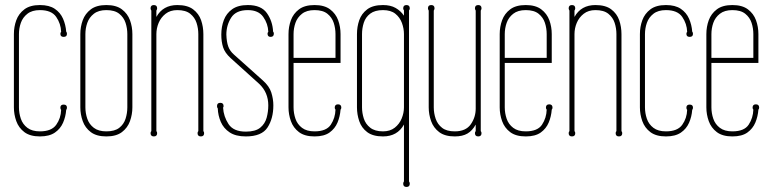

<svg xmlns="http://www.w3.org/2000/svg" viewBox="-20 -530 3052 760"><path d="M55 -105Q55 -82 62.5 -60Q70 -38 88.5 -24Q107 -10 138 -10Q184 -10 202.5 -36Q221 -62 222 -95Q219 -98 219 -104Q219 -116 232 -116Q245 -116 245 -104Q245 -98 242 -95Q240 -68 229.5 -44Q219 -20 197 -5Q175 10 138 10Q99 10 76.5 -7Q54 -24 44.5 -50.5Q35 -77 35 -105V-395Q35 -424 44.5 -450Q54 -476 76.5 -493Q99 -510 138 -510Q175 -510 197 -495Q219 -480 229.5 -456Q240 -432 242 -405Q245 -402 245 -396Q245 -384 232 -384Q219 -384 219 -396Q219 -401 222 -404Q221 -436 202.5 -463Q184 -490 138 -490Q107 -490 88.5 -475.5Q70 -461 62.5 -439.5Q55 -418 55 -395Z M504 -105Q504 -77 494.5 -50.5Q485 -24 462.5 -7Q440 10 401 10Q362 10 339.5 -7Q317 -24 307.5 -50.5Q298 -77 298 -105V-395Q298 -424 307.5 -450Q317 -476 339.5 -493Q362 -510 401 -510Q440 -510 462.5 -493Q485 -476 494.5 -450Q504 -424 504 -395ZM318 -105Q318 -82 325.5 -60Q333 -38 351.5 -24Q370 -10 401 -10Q434 -10 452 -24Q470 -38 477 -60Q484 -82 484 -105V-395Q484 -418 477 -439.5Q470 -461 452 -475.5Q434 -490 401 -490Q370 -490 351.5 -475.5Q333 -461 325.5 -439.5Q318 -418 318 -395Z M785 -11Q788 -8 788 -3Q788 10 775 10Q762 10 762 -3Q762 -8 765 -11V-395Q765 -418 758 -439.5Q751 -461 733 -475.5Q715 -490 682 -490Q654 -490 635.5 -475.5Q617 -461 608 -439.5Q599 -418 599 -395V-11Q602 -8 602 -3Q602 10 589 10Q576 10 576 -3Q576 -8 579 -11V-488Q576 -493 576 -497Q576 -510 589 -510Q602 -510 602 -497Q602 -493 599 -488V-463Q625 -510 682 -510Q722 -510 744.5 -493Q767 -476 776 -450Q785 -424 785 -395Z M1020 -212Q1046 -189 1054 -163.5Q1062 -138 1062 -113Q1062 -61 1039 -25.5Q1016 10 953 10Q913 10 889 -6Q865 -22 854 -47.5Q843 -73 842 -101Q839 -104 839 -110Q839 -123 852 -123Q865 -123 865 -110Q865 -106 863 -104Q865 -69 884.5 -39Q904 -9 953 -9Q991 -9 1010 -24.5Q1029 -40 1035.5 -64Q1042 -88 1042 -113Q1042 -164 1006 -198L893 -300Q870 -321 863 -343Q856 -365 856 -393Q856 -424 866 -450.5Q876 -477 899 -493.5Q922 -510 961 -510Q1014 -510 1036.5 -478Q1059 -446 1061 -405Q1064 -402 1064 -397Q1064 -384 1051 -384Q1039 -384 1039 -397Q1039 -401 1042 -404Q1041 -436 1022 -463Q1003 -490 961 -490Q914 -490 895 -460Q876 -430 876 -393Q877 -364 883.5 -346Q890 -328 906 -314Z M1328 -281H1142V-105Q1142 -82 1149.5 -60Q1157 -38 1175.5 -24Q1194 -10 1225 -10Q1272 -10 1289.5 -36.5Q1307 -63 1308 -96Q1305 -99 1305 -104Q1305 -117 1318 -117Q1331 -117 1331 -104Q1331 -99 1328 -96Q1326 -69 1316 -45Q1306 -21 1284.5 -5.5Q1263 10 1225 10Q1186 10 1163.5 -7Q1141 -24 1131.5 -50.5Q1122 -77 1122 -105V-395Q1122 -424 1131.5 -450Q1141 -476 1163.5 -493Q1186 -510 1225 -510Q1264 -510 1286.5 -493Q1309 -476 1318.5 -450Q1328 -424 1328 -395ZM1308 -301V-395Q1308 -418 1301 -439.5Q1294 -461 1276 -475.5Q1258 -490 1225 -490Q1194 -490 1175.5 -475.5Q1157 -461 1149.5 -439.5Q1142 -418 1142 -395V-301Z M1393 -395Q1393 -424 1402 -450Q1411 -476 1433.5 -493Q1456 -510 1496 -510Q1526 -510 1546 -498.5Q1566 -487 1579 -468V-489Q1576 -492 1576 -497Q1576 -510 1589 -510Q1602 -510 1602 -497Q1602 -492 1599 -489V188Q1602 192 1602 197Q1602 210 1589 210Q1576 210 1576 197Q1576 192 1579 188V-37Q1553 10 1496 10Q1456 10 1433.5 -7Q1411 -24 1402 -50.5Q1393 -77 1393 -105ZM1579 -395Q1579 -417 1571 -439Q1563 -461 1545 -475.5Q1527 -490 1496 -490Q1464 -490 1445.5 -476Q1427 -462 1420 -440Q1413 -418 1413 -395V-105Q1413 -83 1420 -61Q1427 -39 1445.5 -24.5Q1464 -10 1496 -10Q1524 -10 1542.5 -24.5Q1561 -39 1570 -61Q1579 -83 1579 -105Z M1883 -11Q1886 -8 1886 -3Q1886 10 1873 10Q1860 10 1860 -3Q1860 -8 1863 -11V-37Q1850 -13 1830.5 -1.5Q1811 10 1780 10Q1741 10 1718.5 -7Q1696 -24 1686.5 -50.5Q1677 -77 1677 -105V-488Q1674 -493 1674 -497Q1674 -510 1687 -510Q1700 -510 1700 -497Q1700 -493 1697 -488V-105Q1697 -82 1704.5 -60Q1712 -38 1730 -24Q1748 -10 1780 -10Q1824 -10 1843.5 -38Q1863 -66 1863 -100V-488Q1860 -493 1860 -497Q1860 -510 1873 -510Q1886 -510 1886 -497Q1886 -493 1883 -488Z M2164 -281H1978V-105Q1978 -82 1985.5 -60Q1993 -38 2011.5 -24Q2030 -10 2061 -10Q2108 -10 2125.5 -36.5Q2143 -63 2144 -96Q2141 -99 2141 -104Q2141 -117 2154 -117Q2167 -117 2167 -104Q2167 -99 2164 -96Q2162 -69 2152 -45Q2142 -21 2120.5 -5.5Q2099 10 2061 10Q2022 10 1999.5 -7Q1977 -24 1967.5 -50.5Q1958 -77 1958 -105V-395Q1958 -424 1967.5 -450Q1977 -476 1999.5 -493Q2022 -510 2061 -510Q2100 -510 2122.5 -493Q2145 -476 2154.5 -450Q2164 -424 2164 -395ZM2144 -301V-395Q2144 -418 2137 -439.5Q2130 -461 2112 -475.5Q2094 -490 2061 -490Q2030 -490 2011.5 -475.5Q1993 -461 1985.5 -439.5Q1978 -418 1978 -395V-301Z M2440 -11Q2443 -8 2443 -3Q2443 10 2430 10Q2417 10 2417 -3Q2417 -8 2420 -11V-395Q2420 -418 2413 -439.5Q2406 -461 2388 -475.5Q2370 -490 2337 -490Q2309 -490 2290.5 -475.5Q2272 -461 2263 -439.5Q2254 -418 2254 -395V-11Q2257 -8 2257 -3Q2257 10 2244 10Q2231 10 2231 -3Q2231 -8 2234 -11V-488Q2231 -493 2231 -497Q2231 -510 2244 -510Q2257 -510 2257 -497Q2257 -493 2254 -488V-463Q2280 -510 2337 -510Q2377 -510 2399.5 -493Q2422 -476 2431 -450Q2440 -424 2440 -395Z M2533 -105Q2533 -82 2540.5 -60Q2548 -38 2566.5 -24Q2585 -10 2616 -10Q2662 -10 2680.5 -36Q2699 -62 2700 -95Q2697 -98 2697 -104Q2697 -116 2710 -116Q2723 -116 2723 -104Q2723 -98 2720 -95Q2718 -68 2707.5 -44Q2697 -20 2675 -5Q2653 10 2616 10Q2577 10 2554.5 -7Q2532 -24 2522.5 -50.5Q2513 -77 2513 -105V-395Q2513 -424 2522.5 -450Q2532 -476 2554.5 -493Q2577 -510 2616 -510Q2653 -510 2675 -495Q2697 -480 2707.5 -456Q2718 -432 2720 -405Q2723 -402 2723 -396Q2723 -384 2710 -384Q2697 -384 2697 -396Q2697 -401 2700 -404Q2699 -436 2680.5 -463Q2662 -490 2616 -490Q2585 -490 2566.5 -475.5Q2548 -461 2540.5 -439.5Q2533 -418 2533 -395Z M2982 -281H2796V-105Q2796 -82 2803.5 -60Q2811 -38 2829.5 -24Q2848 -10 2879 -10Q2926 -10 2943.5 -36.5Q2961 -63 2962 -96Q2959 -99 2959 -104Q2959 -117 2972 -117Q2985 -117 2985 -104Q2985 -99 2982 -96Q2980 -69 2970 -45Q2960 -21 2938.5 -5.5Q2917 10 2879 10Q2840 10 2817.5 -7Q2795 -24 2785.5 -50.5Q2776 -77 2776 -105V-395Q2776 -424 2785.5 -450Q2795 -476 2817.5 -493Q2840 -510 2879 -510Q2918 -510 2940.5 -493Q2963 -476 2972.5 -450Q2982 -424 2982 -395ZM2962 -301V-395Q2962 -418 2955 -439.5Q2948 -461 2930 -475.5Q2912 -490 2879 -490Q2848 -490 2829.5 -475.5Q2811 -461 2803.5 -439.5Q2796 -418 2796 -395V-301Z"/></svg>

Font: Wire One
Style: Regular
Weight: 400
Designer: Alexei Vanyashin, Gayaneh Bagdasaryan
Foundry: Cyreal
Version: Version 1.102; ttfautohint (v1.8.3)